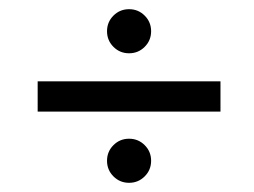

<svg xmlns="http://www.w3.org/2000/svg" viewBox="-20 -486 552 418"><path d="M213 -418Q213 -438 227 -452Q241 -466 261 -466Q281 -466 295 -452Q309 -438 309 -418Q309 -398 295 -384Q281 -370 261 -370Q241 -370 227 -384Q213 -398 213 -418ZM62 -309H460V-243H62ZM213 -136Q213 -156 227 -170Q241 -184 261 -184Q281 -184 295 -170Q309 -156 309 -136Q309 -116 295 -102Q281 -88 261 -88Q241 -88 227 -102Q213 -116 213 -136Z"/></svg>

Font: D-DIN
Style: DIN-Italic
Weight: 400
Italic angle: -12°
Designer: Charles Nix
Foundry: Datto Inc.
Version: Version 1.00